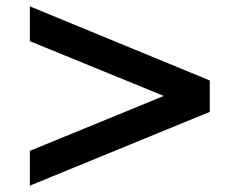

<svg xmlns="http://www.w3.org/2000/svg" viewBox="-20 -588 737 606"><path d="M74.2 -2V-111.8L497.1 -285.2L74.2 -458V-567.9L642.1 -334V-234.9Z"/></svg>

Font: Clear Sans
Style: Bold Italic
Weight: 700
Italic angle: -12°
Foundry: Intel Corporation
Version: Version 1.00